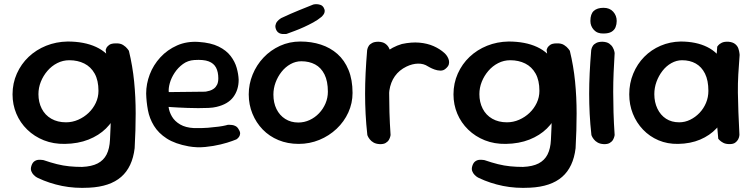

<svg xmlns="http://www.w3.org/2000/svg" viewBox="-20 -702 3658 934"><path d="M414 211Q344 215 282 202.5Q220 190 165 164Q165 164 158.5 160.5Q152 157 144 149Q136 141 132 130Q128 119 133 104Q138 89 147.5 82.5Q157 76 167.5 75.5Q178 75 185 76Q192 77 192 77Q227 89 257 96.5Q287 104 317 107Q347 110 379 110Q426 108 455 93Q484 78 498.5 49.5Q513 21 515 -22Q519 -90 519 -147.5Q519 -205 516 -256Q513 -307 507.5 -357Q502 -407 494 -459Q494 -459 497 -467Q500 -475 510.5 -483Q521 -491 543 -491Q565 -492 579 -483Q593 -474 600 -464.5Q607 -455 607 -455Q625 -381 632.5 -305.5Q640 -230 640 -150Q640 -70 635 19Q624 111 569.5 158.5Q515 206 414 211ZM296 -2Q240 -1 193.5 -19.5Q147 -38 112.5 -71.5Q78 -105 59.5 -149Q41 -193 41 -243Q41 -297 62 -344Q83 -391 119.5 -425.5Q156 -460 204.5 -479.5Q253 -499 309 -500Q390 -500 447.5 -473.5Q505 -447 536 -391.5Q567 -336 567 -250Q567 -200 548.5 -155.5Q530 -111 495.5 -77Q461 -43 410.5 -23Q360 -3 296 -2ZM301 -107Q332 -107 360.5 -119.5Q389 -132 411 -153Q433 -174 446 -201.5Q459 -229 459 -260Q459 -311 440.5 -344Q422 -377 390 -393Q358 -409 317 -409Q286 -409 258.5 -395Q231 -381 210.5 -357Q190 -333 178.5 -304Q167 -275 167 -244Q167 -205 183 -173.5Q199 -142 229.5 -124.5Q260 -107 301 -107Z M898 10Q832 -2 791.5 -28Q751 -54 729 -90Q707 -126 699.5 -166.5Q692 -207 691 -247Q691 -294 708.5 -340Q726 -386 760 -423Q794 -460 841.5 -481Q889 -502 947 -498Q1006 -494 1043.5 -475.5Q1081 -457 1102 -429.5Q1123 -402 1131.5 -371.5Q1140 -341 1141 -314Q1141 -265 1115 -230Q1089 -195 1033 -182Q1017 -178 994 -177Q971 -176 944.5 -176Q918 -176 892.5 -177Q867 -178 846.5 -179Q826 -180 813 -181Q800 -182 800 -182Q803 -158 816.5 -135Q830 -112 856.5 -96.5Q883 -81 923 -79Q961 -78 991.5 -80.5Q1022 -83 1044 -86Q1066 -89 1077.5 -92Q1089 -95 1089 -95Q1089 -95 1094.5 -95Q1100 -95 1109 -94Q1118 -93 1127 -88Q1136 -83 1142 -71Q1149 -60 1148 -51Q1147 -42 1142.5 -36Q1138 -30 1134 -27Q1130 -24 1130 -24Q1130 -24 1109 -16Q1088 -8 1053.5 0.5Q1019 9 978.5 13Q938 17 898 10ZM801 -254 978 -256Q978 -256 984.5 -257Q991 -258 1001 -261Q1011 -264 1020.5 -271Q1030 -278 1036 -290Q1042 -302 1042 -321Q1042 -352 1031 -373Q1020 -394 995 -403.5Q970 -413 925 -410Q894 -408 870 -390.5Q846 -373 829.5 -348Q813 -323 806 -297.5Q799 -272 801 -254Z M1433 -2Q1379 -2 1334.5 -20.5Q1290 -39 1258 -72Q1226 -105 1208 -149Q1190 -193 1190 -243Q1190 -293 1209 -339.5Q1228 -386 1262 -422Q1296 -458 1342 -479Q1388 -500 1441 -500Q1495 -500 1541 -485Q1587 -470 1621.5 -439.5Q1656 -409 1675.5 -361.5Q1695 -314 1695 -250Q1695 -200 1674.5 -155Q1654 -110 1617.5 -75.5Q1581 -41 1533.5 -21.5Q1486 -2 1433 -2ZM1431 -106Q1460 -106 1486 -118Q1512 -130 1532 -151Q1552 -172 1563.5 -199Q1575 -226 1575 -256Q1575 -307 1558.5 -340Q1542 -373 1513 -388.5Q1484 -404 1446 -404Q1418 -404 1393 -390Q1368 -376 1349.5 -352.5Q1331 -329 1320.5 -300.5Q1310 -272 1310 -242Q1310 -202 1325 -171.5Q1340 -141 1367.5 -123.5Q1395 -106 1431 -106ZM1374 -537Q1374 -537 1368.5 -536.5Q1363 -536 1354.5 -536.5Q1346 -537 1338 -541Q1330 -545 1325 -554Q1318 -568 1320 -579Q1322 -590 1329 -598Q1336 -606 1342 -610Q1348 -614 1348 -614Q1397 -637 1434.5 -652Q1472 -667 1504 -680Q1504 -680 1509.5 -681Q1515 -682 1523 -681.5Q1531 -681 1539.5 -678Q1548 -675 1554 -666Q1560 -656 1559.5 -647.5Q1559 -639 1555 -633Q1551 -627 1547.5 -623.5Q1544 -620 1544 -620Q1526 -605 1504 -593Q1482 -581 1459 -570.5Q1436 -560 1414.5 -552Q1393 -544 1374 -537Z M1820 -100Q1805 -98 1796 -107Q1787 -116 1783 -128Q1779 -140 1778 -150Q1777 -160 1777 -160Q1772 -180 1770 -191.5Q1768 -203 1768.5 -212Q1769 -221 1769.5 -232.5Q1770 -244 1771 -265Q1775 -324 1795.5 -369Q1816 -414 1852 -444Q1888 -474 1935 -488Q1982 -498 2020.5 -494.5Q2059 -491 2089.5 -477.5Q2120 -464 2142 -444Q2142 -444 2146.5 -439.5Q2151 -435 2156 -427Q2161 -419 2163.5 -409.5Q2166 -400 2163.5 -389.5Q2161 -379 2148 -368Q2137 -358 2122 -358.5Q2107 -359 2093.5 -364Q2080 -369 2071 -374Q2062 -379 2062 -379Q2041 -393 2013.5 -392.5Q1986 -392 1957 -378Q1922 -361 1901 -331.5Q1880 -302 1874 -261Q1872 -237 1870.5 -221Q1869 -205 1868 -193Q1867 -181 1867.5 -168Q1868 -155 1869 -135Q1869 -135 1865.5 -127Q1862 -119 1851.5 -111Q1841 -103 1820 -100ZM1826 -1Q1809 -2 1797.5 -8.5Q1786 -15 1779 -24Q1772 -33 1769.5 -39Q1767 -45 1767 -45Q1761 -99 1758.5 -148Q1756 -197 1756 -245.5Q1756 -294 1758.5 -346Q1761 -398 1766 -458Q1766 -458 1767.5 -464.5Q1769 -471 1774 -479Q1779 -487 1790.5 -493Q1802 -499 1821 -499Q1842 -498 1853.5 -490Q1865 -482 1871 -471Q1877 -460 1878.5 -452Q1880 -444 1880 -444Q1877 -395 1875 -348.5Q1873 -302 1873 -254.5Q1873 -207 1874.5 -155.5Q1876 -104 1880 -45Q1880 -45 1878.5 -38Q1877 -31 1872 -22Q1867 -13 1856 -6.5Q1845 0 1826 -1Z M2559 211Q2489 215 2427 202.5Q2365 190 2310 164Q2310 164 2303.5 160.5Q2297 157 2289 149Q2281 141 2277 130Q2273 119 2278 104Q2283 89 2292.5 82.5Q2302 76 2312.5 75.5Q2323 75 2330 76Q2337 77 2337 77Q2372 89 2402 96.5Q2432 104 2462 107Q2492 110 2524 110Q2571 108 2600 93Q2629 78 2643.5 49.5Q2658 21 2660 -22Q2664 -90 2664 -147.5Q2664 -205 2661 -256Q2658 -307 2652.5 -357Q2647 -407 2639 -459Q2639 -459 2642 -467Q2645 -475 2655.5 -483Q2666 -491 2688 -491Q2710 -492 2724 -483Q2738 -474 2745 -464.5Q2752 -455 2752 -455Q2770 -381 2777.5 -305.5Q2785 -230 2785 -150Q2785 -70 2780 19Q2769 111 2714.5 158.5Q2660 206 2559 211ZM2441 -2Q2385 -1 2338.5 -19.5Q2292 -38 2257.5 -71.5Q2223 -105 2204.5 -149Q2186 -193 2186 -243Q2186 -297 2207 -344Q2228 -391 2264.5 -425.5Q2301 -460 2349.5 -479.5Q2398 -499 2454 -500Q2535 -500 2592.5 -473.5Q2650 -447 2681 -391.5Q2712 -336 2712 -250Q2712 -200 2693.5 -155.5Q2675 -111 2640.5 -77Q2606 -43 2555.5 -23Q2505 -3 2441 -2ZM2446 -107Q2477 -107 2505.5 -119.5Q2534 -132 2556 -153Q2578 -174 2591 -201.5Q2604 -229 2604 -260Q2604 -311 2585.5 -344Q2567 -377 2535 -393Q2503 -409 2462 -409Q2431 -409 2403.5 -395Q2376 -381 2355.5 -357Q2335 -333 2323.5 -304Q2312 -275 2312 -244Q2312 -205 2328 -173.5Q2344 -142 2374.5 -124.5Q2405 -107 2446 -107Z M2916 -1Q2899 -2 2887.5 -8.5Q2876 -15 2869 -24Q2862 -33 2859.5 -39Q2857 -45 2857 -45Q2851 -99 2848.5 -148Q2846 -197 2846 -245.5Q2846 -294 2848.5 -346Q2851 -398 2856 -458Q2856 -458 2857.5 -464.5Q2859 -471 2864 -479Q2869 -487 2880.5 -493Q2892 -499 2911 -499Q2932 -498 2943.5 -490Q2955 -482 2961 -471Q2967 -460 2968.5 -452Q2970 -444 2970 -444Q2967 -395 2965 -348.5Q2963 -302 2963 -254.5Q2963 -207 2964.5 -155.5Q2966 -104 2970 -45Q2970 -45 2968.5 -38Q2967 -31 2962 -22Q2957 -13 2946 -6.5Q2935 0 2916 -1ZM2916 -539Q2886 -538 2869 -556.5Q2852 -575 2852 -600Q2852 -634 2868.5 -649Q2885 -664 2916 -664Q2946 -664 2963 -645Q2980 -626 2980 -600Q2980 -584 2974.5 -570Q2969 -556 2955 -547.5Q2941 -539 2916 -539Z M3279 -2Q3227 -1 3183.5 -19.5Q3140 -38 3108 -71.5Q3076 -105 3058.5 -149Q3041 -193 3041 -243Q3041 -297 3060.5 -344Q3080 -391 3114 -425.5Q3148 -460 3193.5 -479.5Q3239 -499 3291 -500Q3366 -500 3420 -473.5Q3474 -447 3502.5 -391.5Q3531 -336 3531 -250Q3531 -200 3514 -155.5Q3497 -111 3465 -77Q3433 -43 3386 -23Q3339 -3 3279 -2ZM3284 -107Q3312 -107 3337.5 -119.5Q3363 -132 3383 -153Q3403 -174 3414.5 -201.5Q3426 -229 3426 -260Q3426 -311 3409.5 -344Q3393 -377 3364.5 -393Q3336 -409 3298 -409Q3271 -409 3246 -395Q3221 -381 3202.5 -357Q3184 -333 3173.5 -304Q3163 -275 3163 -244Q3163 -205 3178 -173.5Q3193 -142 3220 -124.5Q3247 -107 3284 -107ZM3529 -1Q3510 -1 3498 -7.5Q3486 -14 3480 -20.5Q3474 -27 3474 -27Q3467 -100 3463 -172Q3459 -244 3460.5 -319Q3462 -394 3469 -475Q3469 -475 3474 -481.5Q3479 -488 3491 -494Q3503 -500 3524 -499Q3545 -497 3556.5 -487.5Q3568 -478 3572 -465.5Q3576 -453 3577 -444Q3578 -435 3578 -435Q3574 -384 3571.5 -340Q3569 -296 3569.5 -251.5Q3570 -207 3572 -157Q3574 -107 3577 -46Q3577 -46 3576 -39Q3575 -32 3570.5 -23.5Q3566 -15 3556.5 -8Q3547 -1 3529 -1Z"/></svg>

Font: Sour Gummy Black Medium
Style: Regular
Weight: 500
Version: Version 1.000